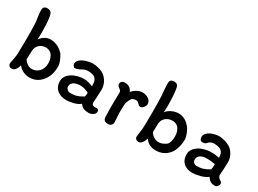

<svg xmlns="http://www.w3.org/2000/svg" viewBox="-35 -1265 2502 1861"><g transform="rotate(30 1216.5 -334.5)"><path d="M77 -180C77 -95 58 -59 58 -32C58 -5 78 6 100 6C133 6 156 -42 161 -68C186 -33 231 -6 290 -6C358 -6 406 -43 435 -85C469 -134 478 -184 478 -238C478 -274 454 -327 434 -357C401 -395 352 -429 284 -429C244 -429 200 -405 174 -365C175 -393 176 -421 176 -449C176 -507 173 -563 166 -611C160 -651 148 -675 107 -675C73 -675 61 -657 61 -629C61 -580 73 -533 76 -487C82 -364 77 -273 77 -180ZM265 -89C229 -89 193 -118 178 -147C178 -169 180 -218 182 -247C187 -306 232 -339 286 -339C310 -339 337 -327 351 -310C366 -290 380 -261 380 -217C380 -135 328 -89 265 -89Z M1028 -48C1028 -62 1021 -76 1005 -76C993 -76 987 -75 977 -75C962 -75 947 -87 947 -104C947 -128 951 -147 951 -166C951 -201 955 -225 955 -253C955 -309 930 -356 892 -389C856 -418 794 -432 759 -432C705 -432 598 -403 598 -340C598 -328 610 -305 623 -305C641 -305 661 -312 676 -320C695 -331 721 -346 747 -346C821 -346 857 -325 857 -251V-235C837 -246 791 -260 762 -260C709 -260 658 -246 619 -220C587 -198 563 -166 563 -127C563 -36 628 5 705 5C747 5 821 -7 859 -41C885 -5 913 4 961 4C983 4 1028 -15 1028 -48ZM706 -74C686 -74 657 -92 657 -119C657 -175 720 -187 762 -187C790 -187 821 -176 853 -161C852 -137 851 -129 848 -116C794 -84 764 -74 706 -74Z M1098 -351C1126 -331 1119 -315 1119 -291C1119 -238 1116 -198 1117 -148C1118 -118 1119 -85 1119 -51C1119 -8 1139 3 1177 3C1204 3 1222 -19 1222 -40C1222 -72 1217 -106 1216 -145C1216 -188 1218 -208 1218 -229C1218 -263 1231 -288 1249 -317C1255 -325 1275 -334 1298 -334C1326 -334 1335 -297 1362 -297C1385 -297 1412 -331 1412 -356C1412 -404 1360 -430 1315 -430C1272 -430 1232 -406 1202 -371C1189 -408 1156 -427 1120 -427C1085 -427 1072 -405 1072 -389C1072 -373 1082 -362 1098 -351Z M1490 -180C1490 -95 1476 -59 1476 -32C1476 -5 1496 6 1518 6C1551 6 1574 -42 1579 -68C1604 -33 1640 -6 1699 -6C1767 -6 1811 -31 1847 -74C1878 -110 1896 -184 1896 -238C1896 -274 1872 -327 1852 -357C1819 -395 1783 -429 1716 -429C1675 -429 1612 -405 1586 -365C1588 -393 1589 -421 1589 -449C1589 -507 1586 -563 1579 -611C1574 -651 1566 -675 1525 -675C1491 -675 1479 -657 1479 -629C1479 -580 1485 -533 1488 -487C1494 -364 1490 -273 1490 -180ZM1683 -89C1647 -89 1606 -118 1591 -147C1591 -169 1593 -218 1594 -247C1600 -306 1650 -338 1704 -338C1728 -338 1755 -326 1769 -310C1784 -289 1798 -261 1798 -217C1798 -177 1789 -132 1764 -117C1737 -99 1715 -89 1683 -89Z M2374 4C2392 4 2411 -24 2411 -35C2411 -46 2409 -58 2390 -68C2372 -78 2360 -95 2360 -113C2360 -137 2364 -147 2364 -166C2364 -201 2368 -226 2368 -254C2368 -310 2343 -357 2305 -390C2269 -418 2206 -434 2171 -434C2117 -434 2022 -405 2022 -342C2022 -329 2028 -301 2053 -301C2071 -301 2088 -305 2095 -314C2113 -336 2133 -347 2159 -347C2233 -347 2270 -326 2270 -252V-251C2249 -256 2216 -261 2174 -261C2135 -261 2076 -247 2037 -220C2006 -198 1981 -166 1981 -127C1981 -36 2040 5 2117 5C2159 5 2245 -12 2283 -46C2309 -10 2326 4 2374 4ZM2174 -187C2209 -187 2243 -182 2267 -178C2266 -172 2266 -166 2266 -161C2265 -137 2264 -129 2260 -116C2206 -84 2176 -74 2118 -74C2098 -74 2075 -92 2075 -119C2075 -175 2134 -187 2174 -187Z"/></g></svg>

Font: Itim
Style: Regular
Weight: 400
Designer: CadsonDemak Team
Foundry: Pablo Impallari
Version: Version 1.002;PS 001.002;hotconv 1.0.88;makeotf.lib2.5.64775